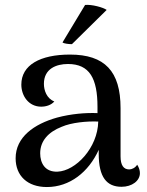

<svg xmlns="http://www.w3.org/2000/svg" viewBox="-20 -743 593 774"><path d="M410 -703C397 -713 349 -726 323 -723L232 -572C238 -567 258 -565 270 -565ZM533 -79C525 -66 511 -60 501 -60C478 -60 466 -77 466 -113V-307C466 -456 402 -523 262 -523C142 -523 66 -481 66 -402C66 -356 96 -313 146 -313C165 -313 186 -319 199 -334C168 -346 157 -379 157 -405C157 -466 207 -485 254 -485C341 -485 373 -427 373 -312V-287C325 -289 266 -284 210 -269C117 -243 43 -190 43 -105C43 -34 91 11 169 11C261 11 337 -49 378 -139V-122C378 -29 410 10 470 10C512 10 544 -14 544 -45C544 -55 541 -67 533 -79ZM212 -51C161 -49 142 -86 142 -125C142 -175 175 -211 229 -232C268 -249 330 -255 376 -253C374 -147 285 -54 212 -51Z"/></svg>

Font: Arima Koshi Medium
Style: Regular
Weight: 500
Designer: Joana Correia and Natanael Gama
Foundry: NDISCOVER
Version: Version 1.019;PS 001.019;hotconv 1.0.88;makeotf.lib2.5.64775